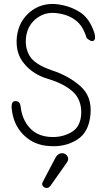

<svg xmlns="http://www.w3.org/2000/svg" viewBox="-20 -747 540 957"><path d="M412 -557Q393 -621 354 -648Q316 -676 258 -682Q202 -688 159 -653Q118 -620 110 -564Q103 -510 128 -468Q153 -426 237 -397Q323 -369 380 -318Q439 -267 431 -177Q423 -86 363 -50Q304 -13 226 -19Q149 -23 97 -75Q45 -127 38 -209Q36 -245 59 -243Q80 -242 83 -215Q90 -152 127 -111Q162 -71 223 -65Q284 -59 334 -87Q383 -114 385 -184Q386 -251 342 -291Q298 -330 222 -353Q147 -374 101 -429Q78 -456 69 -489.5Q60 -523 64 -563Q73 -640 129 -687Q157 -710 188.5 -719.5Q220 -729 254 -727Q322 -721 374 -689Q426 -659 451 -581Q459 -551 446 -544Q435 -537 412 -557ZM255 42Q265 23 278.5 18.5Q292 14 303.5 20Q315 26 319 38Q323 50 312 65L233 177Q223 191 211.5 190Q200 189 193.5 180Q187 171 193 160Z"/></svg>

Font: Yomogi
Style: Regular
Weight: 400
Designer: satsuyako
Foundry: satsuyako
Version: Version 3.100